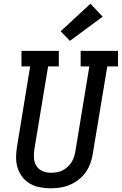

<svg xmlns="http://www.w3.org/2000/svg" viewBox="-20 -1010 658 1038"><path d="M254 8Q224 8 195.5 2.5Q167 -3 142.5 -17Q118 -31 101 -53Q84 -75 75.5 -102Q67 -129 67 -158.5Q67 -188 72 -217L143 -651H96V-735H298V-651H240L166 -204Q162 -180 163.5 -156Q165 -132 177 -113Q189 -94 210 -85Q231 -76 255 -76Q255 -76 255.5 -76Q256 -76 256 -76Q271 -76 286.5 -78.5Q302 -81 316.5 -88Q331 -95 343.5 -106Q356 -117 365 -130.5Q374 -144 379 -159Q384 -174 387 -189L463 -651H416V-735H618V-651H560L481 -175Q477 -150 467.5 -124.5Q458 -99 442 -77Q426 -55 404 -38Q382 -21 357 -10.5Q332 0 305.5 4Q279 8 254 8ZM358 -789 308 -841 469 -990 535 -920Z"/></svg>

Font: Iosevka Slab Medium Extended
Style: Italic
Weight: 500
Width: 7
Italic angle: -9°
Monospace: yes
Designer: Belleve Invis
Foundry: Belleve Invis
Version: Version 11.1.0; ttfautohint (v1.8.3)